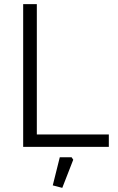

<svg xmlns="http://www.w3.org/2000/svg" viewBox="-20 -710 570 928"><path d="M92 0V-690H158V-60H506V0ZM235 186 269 50H326L334 62L281 198Z"/></svg>

Font: Oxanium Light
Style: Regular
Weight: 300
Designer: Severin Meyer
Version: Version 1.000